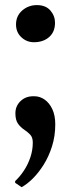

<svg xmlns="http://www.w3.org/2000/svg" viewBox="-20 -528 288 773"><path d="M116.5 -358Q87.5 -358 66 -378Q44.5 -398 44.5 -429.5Q44.5 -464 69.5 -485.8Q94.5 -507.5 128.5 -507.5Q164 -507.5 182.8 -485.8Q201.5 -464 201.5 -436.5Q201.5 -399.5 177.8 -378.8Q154 -358 116.5 -358ZM67 225.5 41 208V201Q60 183.5 76.2 159Q92.5 134.5 102.2 105.5Q112 76.5 112 46Q112 25 101.5 14Q91 3 77 -6.2Q63 -15.5 52.5 -30Q42 -44.5 42 -72Q42 -101 62.5 -120.8Q83 -140.5 113.5 -140.5H118.5Q140.5 -140.5 159.8 -127Q179 -113.5 190.8 -88.2Q202.5 -63 202.5 -27.5Q202.5 20 189.5 61Q176.5 102 156 134.8Q135.5 167.5 112 190.8Q88.5 214 68 225Z"/></svg>

Font: Merriweather 96pt
Style: Bold
Weight: 700
Version: Version 2.100